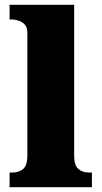

<svg xmlns="http://www.w3.org/2000/svg" viewBox="-20 -780 423 800"><path d="M20 0V-61H31Q59 -61 76.5 -76Q94 -91 94 -131V-643Q94 -668 81.5 -679.5Q69 -691 54 -695Q39 -699 31 -699H20V-760H289V-131Q289 -91 306.5 -76Q324 -61 352 -61H363V0Z"/></svg>

Font: Noto Serif Myanmar Black
Style: Regular
Weight: 900
Designer: Ben Mitchell and the Monotype Design Team
Foundry: Monotype Imaging Inc.
Version: Version 2.106; ttfautohint (v1.8.4.7-5d5b)